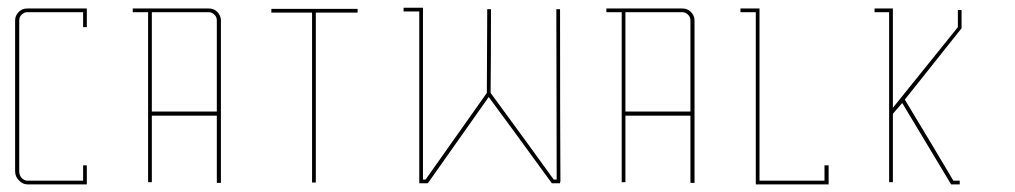

<svg xmlns="http://www.w3.org/2000/svg" viewBox="-20 -862 2655 502"><path d="M207 -379.9Q207 -379.9 186.5 -379.9Q165 -379.9 137.7 -379.9Q120.1 -379.9 101.6 -379.9Q84 -379.9 70.3 -379.9Q70.3 -379.9 69.3 -379.9Q69.3 -379.9 67.4 -379.9Q65.4 -379.9 51.8 -379.9Q39.1 -379.9 29.3 -390.6Q19.5 -400.4 19.5 -414.1Q19.5 -414.1 19.5 -417Q19.5 -418 19.5 -419.9Q19.5 -426.8 19.5 -430.7Q19.5 -430.7 19.5 -432.6Q19.5 -439.5 19.5 -485.4Q19.5 -541 19.5 -612.3Q19.5 -659.2 19.5 -706.1Q19.5 -753.9 19.5 -790Q19.5 -790 19.5 -792Q19.5 -794.9 19.5 -808.6Q19.5 -821.3 29.3 -831.1Q38.1 -839.8 50.8 -839.8Q50.8 -839.8 57.6 -839.8Q63.5 -839.8 68.4 -839.8Q68.4 -839.8 88.9 -839.8Q108.4 -839.8 135.7 -839.8Q153.3 -839.8 170.9 -839.8Q188.5 -839.8 202.1 -839.8Q202.1 -839.8 204.1 -839.8Q206.1 -839.8 207 -839.8Q207 -839.8 207 -821.3Q207 -803.7 207 -791Q207 -791 203.1 -791Q199.2 -791 197.3 -791Q197.3 -791 197.3 -805.7Q197.3 -820.3 197.3 -830.1Q197.3 -830.1 177.7 -830.1Q158.2 -830.1 131.8 -830.1Q115.2 -830.1 97.7 -830.1Q81.1 -830.1 68.4 -830.1Q68.4 -830.1 68.4 -832Q68.4 -834 68.4 -835Q68.4 -835 68.4 -833Q68.4 -831.1 68.4 -830.1Q68.4 -830.1 65.4 -830.1Q63.5 -830.1 50.8 -830.1Q43 -830.1 36.1 -823.2Q30.3 -817.4 30.3 -808.6Q30.3 -808.6 30.3 -802.7Q30.3 -795.9 30.3 -791Q30.3 -791 30.3 -736.3Q30.3 -680.7 30.3 -609.4Q30.3 -562.5 30.3 -514.6Q30.3 -466.8 30.3 -430.7Q30.3 -430.7 28.3 -430.7Q26.4 -430.7 25.4 -430.7Q25.4 -430.7 27.3 -430.7Q28.3 -430.7 30.3 -430.7Q30.3 -430.7 30.3 -428.7Q30.3 -426.8 30.3 -414.1Q30.3 -404.3 36.1 -397.5Q43 -389.6 51.8 -389.6Q51.8 -389.6 58.6 -389.6Q65.4 -389.6 70.3 -389.6Q70.3 -389.6 89.8 -389.6Q108.4 -389.6 133.8 -389.6Q150.4 -389.6 167 -389.6Q184.6 -389.6 197.3 -389.6Q197.3 -389.6 197.3 -405.3Q197.3 -419.9 197.3 -429.7Q197.3 -429.7 201.2 -429.7Q204.1 -429.7 207 -429.7Q207 -429.7 207 -412.1Q207 -394.5 207 -382.8Q207 -382.8 207 -381.8Q207 -380.9 207 -379.9Z M546.9 -559.6Q546.9 -559.6 521.5 -559.6Q495.1 -559.6 461.9 -559.6Q439.5 -559.6 417 -559.6Q394.5 -559.6 377 -559.6Q377 -559.6 377 -533.2Q377 -506.8 377 -472.7Q377 -449.2 377 -426.8Q377 -403.3 377 -385.7Q377 -385.7 373 -385.7Q370.1 -385.7 367.2 -385.7Q367.2 -385.7 367.2 -454.1Q367.2 -521.5 367.2 -609.4Q367.2 -668 367.2 -726.6Q367.2 -785.2 367.2 -830.1Q367.2 -830.1 352.5 -830.1Q336.9 -830.1 327.1 -830.1Q327.1 -830.1 327.1 -832Q327.1 -832 327.1 -834Q327.1 -837.9 327.1 -839.8Q327.1 -839.8 354.5 -839.8Q382.8 -839.8 418.9 -839.8Q442.4 -839.8 466.8 -839.8Q491.2 -839.8 508.8 -839.8Q508.8 -839.8 511.7 -839.8Q513.7 -839.8 526.4 -839.8Q539.1 -839.8 547.9 -831.1Q557.6 -821.3 557.6 -808.6Q557.6 -808.6 557.6 -801.8Q557.6 -794.9 557.6 -790Q557.6 -790 557.6 -727.5Q557.6 -665 557.6 -585Q557.6 -531.2 557.6 -477.5Q557.6 -424.8 557.6 -383.8Q557.6 -383.8 555.7 -383.8Q554.7 -383.8 553.7 -383.8Q549.8 -383.8 546.9 -383.8Q546.9 -383.8 546.9 -411.1Q546.9 -438.5 546.9 -472.7Q546.9 -496.1 546.9 -519.5Q546.9 -543 546.9 -559.6ZM546.9 -570.3Q546.9 -570.3 546.9 -603.5Q546.9 -637.7 546.9 -681.6Q546.9 -710.9 546.9 -740.2Q546.9 -768.6 546.9 -791Q546.9 -791 546.9 -793Q546.9 -795.9 546.9 -808.6Q546.9 -817.4 541 -823.2Q534.2 -830.1 526.4 -830.1Q526.4 -830.1 519.5 -830.1Q513.7 -830.1 508.8 -830.1Q508.8 -830.1 508.8 -832Q508.8 -834 508.8 -835Q508.8 -835 508.8 -833Q508.8 -831.1 508.8 -830.1Q508.8 -830.1 489.3 -830.1Q468.8 -830.1 442.4 -830.1Q425.8 -830.1 408.2 -830.1Q390.6 -830.1 377 -830.1Q377 -830.1 377 -792Q377 -791 377 -790Q377 -769.5 377 -747.1Q377 -724.6 377 -699.2Q377 -665 377 -629.9Q377 -595.7 377 -570.3Q377 -570.3 403.3 -570.3Q428.7 -570.3 462.9 -570.3Q485.4 -570.3 507.8 -570.3Q530.3 -570.3 546.9 -570.3Z M689.5 -829.1Q724.6 -829.1 795.9 -829.1Q795.9 -680.7 795.9 -384.8Q798.8 -384.8 805.7 -384.8Q805.7 -533.2 805.7 -829.1Q841.8 -829.1 915 -829.1Q915 -832 915 -838.9Q839.8 -838.9 689.5 -838.9Q689.5 -835.9 689.5 -829.1Z M1434.6 -837.9Q1434.6 -689.5 1435.5 -392.6Q1432.6 -392.6 1427.7 -392.6Q1373 -468.8 1262.7 -619.1Q1263.7 -692.4 1263.7 -837.9Q1260.7 -837.9 1253.9 -837.9Q1253.9 -764.6 1252.9 -619.1Q1200.2 -543.9 1092.8 -392.6Q1090.8 -392.6 1085.9 -392.6Q1085.9 -541 1085.9 -837.9Q1085.9 -837.9 1085.9 -837.9Q1085.9 -838.9 1085.9 -841.8Q1069.3 -841.8 1035.2 -841.8Q1035.2 -839.8 1035.2 -836.9Q1035.2 -835 1035.2 -832Q1048.8 -832 1076.2 -832Q1076.2 -685.5 1076.2 -392.6Q1076.2 -392.6 1076.2 -392.6Q1076.2 -389.6 1076.2 -382.8Q1083 -382.8 1096.7 -382.8Q1097.7 -382.8 1098.6 -382.8Q1151.4 -458 1257.8 -608.4Q1313.5 -533.2 1422.9 -382.8Q1423.8 -382.8 1423.8 -382.8Q1430.7 -382.8 1444.3 -382.8Q1444.3 -384.8 1444.3 -386.7Q1444.3 -386.7 1445.3 -386.7Q1444.3 -537.1 1444.3 -837.9Q1440.4 -837.9 1434.6 -837.9Z M1785.2 -559.6Q1785.2 -559.6 1759.8 -559.6Q1733.4 -559.6 1700.2 -559.6Q1677.7 -559.6 1655.3 -559.6Q1632.8 -559.6 1615.2 -559.6Q1615.2 -559.6 1615.2 -533.2Q1615.2 -506.8 1615.2 -472.7Q1615.2 -449.2 1615.2 -426.8Q1615.2 -403.3 1615.2 -385.7Q1615.2 -385.7 1611.3 -385.7Q1608.4 -385.7 1605.5 -385.7Q1605.5 -385.7 1605.5 -454.1Q1605.5 -521.5 1605.5 -609.4Q1605.5 -668 1605.5 -726.6Q1605.5 -785.2 1605.5 -830.1Q1605.5 -830.1 1590.8 -830.1Q1575.2 -830.1 1565.4 -830.1Q1565.4 -830.1 1565.4 -832Q1565.4 -832 1565.4 -834Q1565.4 -837.9 1565.4 -839.8Q1565.4 -839.8 1592.8 -839.8Q1621.1 -839.8 1657.2 -839.8Q1680.7 -839.8 1705.1 -839.8Q1729.5 -839.8 1747.1 -839.8Q1747.1 -839.8 1750 -839.8Q1752 -839.8 1764.6 -839.8Q1777.3 -839.8 1786.1 -831.1Q1795.9 -821.3 1795.9 -808.6Q1795.9 -808.6 1795.9 -801.8Q1795.9 -794.9 1795.9 -790Q1795.9 -790 1795.9 -727.5Q1795.9 -665 1795.9 -585Q1795.9 -531.2 1795.9 -477.5Q1795.9 -424.8 1795.9 -383.8Q1795.9 -383.8 1793.9 -383.8Q1793 -383.8 1792 -383.8Q1788.1 -383.8 1785.2 -383.8Q1785.2 -383.8 1785.2 -411.1Q1785.2 -438.5 1785.2 -472.7Q1785.2 -496.1 1785.2 -519.5Q1785.2 -543 1785.2 -559.6ZM1785.2 -570.3Q1785.2 -570.3 1785.2 -603.5Q1785.2 -637.7 1785.2 -681.6Q1785.2 -710.9 1785.2 -740.2Q1785.2 -768.6 1785.2 -791Q1785.2 -791 1785.2 -793Q1785.2 -795.9 1785.2 -808.6Q1785.2 -817.4 1779.3 -823.2Q1772.5 -830.1 1764.6 -830.1Q1764.6 -830.1 1757.8 -830.1Q1752 -830.1 1747.1 -830.1Q1747.1 -830.1 1747.1 -832Q1747.1 -834 1747.1 -835Q1747.1 -835 1747.1 -833Q1747.1 -831.1 1747.1 -830.1Q1747.1 -830.1 1727.5 -830.1Q1707 -830.1 1680.7 -830.1Q1664.1 -830.1 1646.5 -830.1Q1628.9 -830.1 1615.2 -830.1Q1615.2 -830.1 1615.2 -792Q1615.2 -791 1615.2 -790Q1615.2 -769.5 1615.2 -747.1Q1615.2 -724.6 1615.2 -699.2Q1615.2 -665 1615.2 -629.9Q1615.2 -595.7 1615.2 -570.3Q1615.2 -570.3 1641.6 -570.3Q1667 -570.3 1701.2 -570.3Q1723.6 -570.3 1746.1 -570.3Q1768.6 -570.3 1785.2 -570.3Z M2135.7 -389.6Q2079.1 -389.6 1965.8 -389.6Q1965.8 -539.1 1965.8 -835.9Q1965.8 -835.9 1965.8 -835.9Q1965.8 -836.9 1965.8 -839.8Q1949.2 -839.8 1916 -839.8Q1916 -837.9 1916 -835Q1916 -833 1916 -830.1Q1929.7 -830.1 1956.1 -830.1Q1956.1 -681.6 1956.1 -385.7Q1956.1 -383.8 1956.1 -379.9Q2018.6 -379.9 2142.6 -379.9Q2142.6 -379.9 2142.6 -379.9Q2143.6 -379.9 2146.5 -379.9Q2146.5 -396.5 2146.5 -429.7Q2142.6 -429.7 2135.7 -429.7Q2135.7 -417 2135.7 -389.6Z M2484.4 -791Q2427.7 -720.7 2314.5 -580.1Q2314.5 -665 2314.5 -835Q2314.5 -835 2314.5 -835Q2314.5 -836.9 2314.5 -839.8Q2298.8 -839.8 2266.6 -839.8Q2266.6 -837.9 2266.6 -835Q2266.6 -833 2266.6 -830.1Q2279.3 -830.1 2304.7 -830.1Q2304.7 -681.6 2304.7 -385.7Q2307.6 -385.7 2314.5 -385.7Q2314.5 -445.3 2314.5 -564.5Q2322.3 -573.2 2338.9 -592.8Q2380.9 -522.5 2466.8 -379.9Q2466.8 -379.9 2466.8 -379.9Q2474.6 -379.9 2489.3 -379.9Q2489.3 -383.8 2489.3 -389.6Q2484.4 -389.6 2472.7 -389.6Q2430.7 -460.9 2345.7 -601.6Q2395.5 -664.1 2494.1 -788.1Q2494.1 -788.1 2494.1 -788.1Q2494.1 -803.7 2494.1 -835.9Q2491.2 -835.9 2484.4 -835.9Q2484.4 -821.3 2484.4 -791Z"/></svg>

Font: Reach
Style: Line
Weight: 400
Designer: Billy Harris
Version: Reach Line